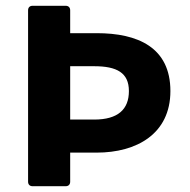

<svg xmlns="http://www.w3.org/2000/svg" viewBox="-20 -644 656 664"><path d="M77.1 -608.4V-15.6C77.1 -5.9 83 0 92.8 0H207C216.8 0 222.7 -5.9 222.7 -15.6V-116.2H314.5C452.1 -116.2 569.3 -180.7 569.3 -329.1C569.3 -480.5 456.1 -529.3 314.5 -529.3H222.7V-608.4C222.7 -618.2 216.8 -624 207 -624H92.8C83 -624 77.1 -618.2 77.1 -608.4ZM305.7 -230.5H222.7V-415H305.7C383.8 -415 425.8 -392.6 425.8 -329.1C425.8 -265.6 387.7 -230.5 305.7 -230.5Z"/></svg>

Font: Ed Sans Neue
Style: Bold
Weight: 700
Designer: Stephen Hutchings
Version: Version 1.004;PS 001.004;hotconv 1.0.88;makeotf.lib2.5.64775